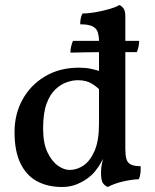

<svg xmlns="http://www.w3.org/2000/svg" viewBox="-20 -737 617 766"><path d="M295 -467Q322 -467 343 -462.5Q364 -458 388 -450V-369Q368 -390 346 -403.5Q324 -417 291 -417Q270 -417 246.5 -409Q223 -401 201 -380.5Q179 -360 165.5 -322.5Q152 -285 152 -225Q152 -166 169 -130Q186 -94 210.5 -76.5Q235 -59 258 -59Q287 -59 313.5 -77Q340 -95 357.5 -135.5Q375 -176 375 -244L407 -139Q393 -105 382 -86.5Q371 -68 364 -60Q354 -45 334.5 -29.5Q315 -14 288 -2.5Q261 9 228 9Q170 9 127.5 -14Q85 -37 61.5 -85.5Q38 -134 38 -210Q38 -282 70 -340Q102 -398 160 -432.5Q218 -467 295 -467ZM480 -145Q480 -120 484 -104Q488 -88 501.5 -81Q515 -74 541 -74Q542 -62 540.5 -48Q539 -34 534 -22Q506 -21 471 -13Q436 -5 410 9Q398 4 390.5 -6.5Q383 -17 383 -49Q383 -69 387 -85.5Q391 -102 398 -136ZM480 -574V-128H375V-574ZM456 -717Q466 -713 473 -703Q480 -693 480 -673V-538H375V-569Q375 -593 370 -608.5Q365 -624 349 -632Q333 -640 300 -640Q300 -652 302 -663Q304 -674 309 -683Q330 -683 359.5 -688Q389 -693 416.5 -701Q444 -709 456 -717ZM261 -527Q261 -541 264 -552.5Q267 -564 271 -574H535Q535 -564 533 -552.5Q531 -541 526 -529Q504 -529 471.5 -529Q439 -529 402.5 -529Q366 -529 329 -528.5Q292 -528 261 -527Z"/></svg>

Font: Vollkorn Medium
Style: Regular
Weight: 500
Designer: Friedrich Althausen
Foundry: Friedrich Althausen
Version: Version 5.000